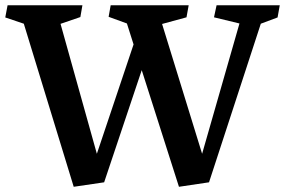

<svg xmlns="http://www.w3.org/2000/svg" viewBox="-26 -696 1088 733"><path d="M1042 -675.8 1033.7 -629.4 969.7 -605.5 772 0 657.2 17.1 515.1 -428.2 371.6 0 255.4 17.1 64.9 -605.5 -5.9 -629.4 2.9 -675.8H288.6L280.8 -630.9L205.1 -605L343.8 -108.9L483.9 -526.4L458.5 -606.4L388.7 -631.8L396.5 -675.8H694.3L686 -629.9L592.8 -604.5L745.6 -108.9L888.2 -606.4L791 -629.9L800.8 -675.8Z"/></svg>

Font: Vesper Libre Medium
Style: Regular
Weight: 500
Designer: Robert Keller & Kimya Gandhi
Foundry: Mota Italic
Version: Version 1.058